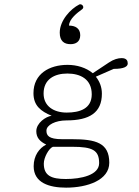

<svg xmlns="http://www.w3.org/2000/svg" viewBox="-20 -697 645 888"><path d="M306.2 -492.7C329.1 -492.7 351.1 -502.9 351.1 -534.2C351.1 -565.9 328.1 -578.6 299.3 -578.6C299.3 -608.9 338.4 -638.7 359.4 -653.8C363.3 -656.7 365.2 -660.6 365.2 -664.1C365.2 -670.9 358.4 -677.2 351.6 -677.2C350.1 -677.2 348.1 -677.2 346.7 -676.3C306.6 -656.2 256.3 -602.5 256.3 -545.9C256.3 -506.8 276.9 -492.7 306.2 -492.7ZM404.3 -260.7C404.3 -193.8 348.1 -176.3 288.6 -176.3C229.5 -176.3 181.6 -205.1 181.6 -264.6C181.6 -330.1 231.4 -356.9 291.5 -356.9C351.1 -356.9 404.3 -331.5 404.3 -260.7ZM224.6 -18.1H314.5C408.7 -18.1 438.5 -2 438.5 57.6C438.5 113.3 354 130.9 284.7 130.9C218.3 130.9 182.6 116.2 182.6 59.6C182.6 31.7 205.6 -10.7 224.6 -18.1ZM267.6 -53.2C203.6 -53.2 194.8 -71.3 194.8 -92.8C194.8 -119.1 236.8 -140.1 287.1 -140.1C395 -140.1 451.2 -176.8 451.2 -263.7C451.2 -294.4 440.9 -320.3 423.3 -342.3L505.9 -378.4C554.7 -378.4 570.8 -389.6 570.8 -403.3C570.8 -415.5 565.9 -428.2 542.5 -428.2C526.4 -428.2 505.9 -422.9 483.4 -407.7L409.2 -358.4C377.9 -384.3 335.4 -397 292.5 -397C208.5 -397 134.8 -356 134.8 -266.1C134.8 -209 168 -182.6 218.8 -161.6C191.9 -158.2 147.9 -127.9 147.9 -90.3C147.9 -60.1 164.6 -42.5 193.8 -28.3C161.6 -12.2 135.7 22.9 135.7 71.8C135.7 149.4 209 170.9 285.6 170.9C385.3 170.9 485.4 135.7 485.4 55.7C485.4 -36.6 422.9 -53.2 313 -53.2Z"/></svg>

Font: Cutive Mono
Style: Regular
Weight: 400
Monospace: yes
Designer: Vernon Adams
Foundry: Vernon Adams
Version: Version 1.002